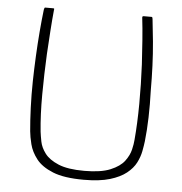

<svg xmlns="http://www.w3.org/2000/svg" viewBox="-50 -721 734 774"><g transform="rotate(5 317.0 -334.0)"><path d="M317 5Q237 5 191.5 -13.5Q146 -32 124 -60.5Q102 -89 94.5 -119Q87 -149 85 -171Q81 -214 79 -266.5Q77 -319 78 -373Q79 -423 81.5 -474Q84 -525 88 -573.5Q92 -622 97 -664Q97 -666 98.5 -669.5Q100 -673 101 -673Q110 -673 117.5 -673Q125 -673 134 -673Q137 -673 138 -672Q139 -671 138 -667Q134 -627 131 -582Q128 -537 125 -487Q121 -406 120.5 -323.5Q120 -241 127 -173Q129 -157 133.5 -133.5Q138 -110 155.5 -86.5Q173 -63 211 -47Q249 -31 316 -31Q383 -31 421.5 -47Q460 -63 477.5 -86.5Q495 -110 500.5 -133.5Q506 -157 507 -173Q513 -240 513.5 -319.5Q514 -399 510 -479Q507 -530 503.5 -577.5Q500 -625 495 -667Q495 -671 496.5 -672Q498 -673 500 -673Q509 -673 516.5 -673Q524 -673 533 -673Q535 -673 536 -669.5Q537 -666 537 -664Q542 -622 546.5 -574.5Q551 -527 553 -477Q555 -427 555 -377Q557 -321 555.5 -268Q554 -215 549 -171Q547 -154 542.5 -130.5Q538 -107 526 -83.5Q514 -60 489 -40Q464 -20 422.5 -7.5Q381 5 317 5Z"/></g></svg>

Font: Glory ExtraLight
Style: Regular
Weight: 250
Version: Version 1.011